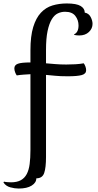

<svg xmlns="http://www.w3.org/2000/svg" viewBox="-42 -840 568 1110"><path d="M134 -411Q116 -410 94.5 -408.5Q73 -407 55 -404Q50 -410 45.5 -422Q41 -434 41 -445Q41 -464 61.5 -471.5Q82 -479 134 -479V-549Q134 -631 150 -683.5Q166 -736 194.5 -766.5Q223 -797 261.5 -808.5Q300 -820 344 -820Q400 -820 424 -805.5Q448 -791 448 -767Q471 -763 482 -742Q493 -721 493 -702Q493 -675 472 -655Q451 -635 416 -635Q403 -635 387 -638V-642Q399 -647 405.5 -660Q412 -673 412 -693Q412 -724 393.5 -748Q375 -772 334 -772Q312 -772 292 -762.5Q272 -753 257 -728Q242 -703 233 -660.5Q224 -618 224 -551V-474Q250 -472 277.5 -469.5Q305 -467 341 -467Q368 -467 394 -468.5Q420 -470 442 -474Q447 -468 451.5 -456.5Q456 -445 456 -434Q456 -413 430.5 -406Q405 -399 350 -399Q304 -399 277 -402Q250 -405 224 -407V68Q224 129 213.5 160Q203 191 168 191Q168 216 141 233Q114 250 66 250Q43 250 17.5 243Q-8 236 -22 215L-19 210Q-13 212 0 213Q13 214 22 214Q56 214 78 202Q100 190 112.5 166.5Q125 143 129.5 108Q134 73 134 27Z"/></svg>

Font: Milonga
Style: Regular
Weight: 400
Designer: Pablo Impallari, Brenda Gallo, Rodrigo Fuenzalida
Foundry: Pablo Impallari, Brenda Gallo, Rodrigo Fuenzalida
Version: Version 1.000; ttfautohint (v0.93) -l 8 -r 50 -G 200 -x 14 -